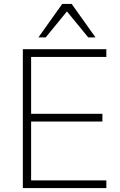

<svg xmlns="http://www.w3.org/2000/svg" viewBox="-20 -955 610 975"><path d="M96 0V-705H520V-666H138V-377H500V-338H138V-39H520V0ZM175 -765 296 -935H344L465 -765H428L320 -897L212 -765Z"/></svg>

Font: Nunito Sans 12pt ExtraLight
Style: Regular
Weight: 200
Designer: Vernon Adams
Foundry: Vernon Adams
Version: Version 3.101;gftools[0.9.27]